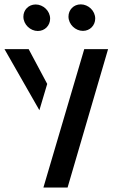

<svg xmlns="http://www.w3.org/2000/svg" viewBox="-48 -630 546 858"><path d="M-28 -410.5 128 -137.5 163 -255 80 -410.5ZM56.5 -555.5C56.5 -520.5 87.5 -491.5 121 -491.5C153 -491.5 176 -516.5 176 -546.5C176 -581.5 145 -610 111.5 -610C79 -610 56.5 -585 56.5 -555.5ZM146 208H254L435 -410.5H328.5ZM258 -556C258 -521 289 -492 322.5 -492C354.5 -492 377.5 -517 377.5 -547C377.5 -582 346.5 -610.5 313 -610.5C280.5 -610.5 258 -585.5 258 -556Z"/></svg>

Font: Font.Observer
Style: Regular
Weight: 500
Italic angle: 9°
Version: Version 1.001;FEAKit 1.0